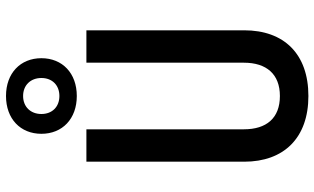

<svg xmlns="http://www.w3.org/2000/svg" viewBox="-224 -814 1048 640"><g transform="rotate(-90 300.0 -494.0)"><path d="M300 -762C376 -762 426 -810 426 -880C426 -950 376 -998 300 -998C224 -998 174 -950 174 -880C174 -810 224 -762 300 -762ZM300 -820C264 -820 240 -844 240 -880C240 -916 264 -941 300 -941C336 -941 360 -916 360 -880C360 -844 336 -820 300 -820ZM300 10C440 10 519 -71 519 -204V-730H411V-205C411 -130 373 -85 300 -85C226 -85 189 -130 189 -205V-730H81V-204C81 -72 160 10 300 10Z"/></g></svg>

Font: Tekne LDO SemiBold
Style: Regular
Weight: 600
Monospace: yes
Designer: Alessio Laiso, Mario Rullo, Paolo Rosset
Foundry: Alessio Laiso
Version: Version 1.000;hotconv 1.0.109;makeotfexe 2.5.65596